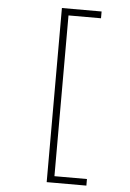

<svg xmlns="http://www.w3.org/2000/svg" viewBox="-59 -758 647 959"><g transform="rotate(5 265.0 -278.5)"><path d="M212 158V-715H411V-681H248V125H411V158Z"/></g></svg>

Font: Noto Sans Mono Condensed ExtraLight
Style: Regular
Weight: 200
Width: 3
Designer: Monotype Design Team
Foundry: Monotype Imaging Inc.
Version: Version 2.014; ttfautohint (v1.8.4.7-5d5b)